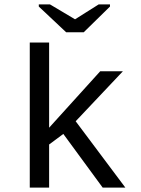

<svg xmlns="http://www.w3.org/2000/svg" viewBox="-20 -852 640 872"><path d="M446.3 0 267.6 -243.7 203.1 -195.8V0H115.2V-658.7H203.1V-272L435.1 -528.3H538.1L323.7 -301.3L549.3 0ZM360.4 -705.6H280.3L156.2 -822.3V-832H207L320.3 -764.6H321.3L428.2 -832H479.5V-822.3Z"/></svg>

Font: Cousine
Style: Regular
Weight: 400
Monospace: yes
Designer: Steve Matteson
Foundry: Monotype Imaging Inc.
Version: Version 1.21